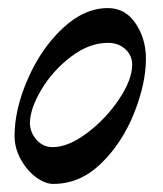

<svg xmlns="http://www.w3.org/2000/svg" viewBox="-20 -441 403 475"><path d="M16 -105Q16 -170 48.5 -245Q81 -320 134.5 -370.5Q188 -421 247 -421Q290 -421 315.5 -383Q341 -345 341 -296Q341 -234 311.5 -160.5Q282 -87 230 -36.5Q178 14 112 14Q91 14 68.5 -3Q46 -20 31 -47.5Q16 -75 16 -105ZM307 -281Q307 -304 290 -319.5Q273 -335 247 -335Q201 -335 156 -301Q111 -267 82.5 -219.5Q54 -172 54 -135Q55 -112 71 -94.5Q87 -77 110 -77Q149 -77 195.5 -112Q242 -147 274.5 -195.5Q307 -244 307 -281Z"/></svg>

Font: EB Garamond Medium
Style: Italic
Weight: 500
Italic angle: -17.2°
Designer: Georg Duffner and Octavio Pardo
Foundry: Georg Duffner
Version: Version 1.000